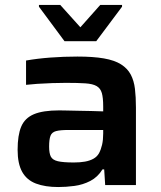

<svg xmlns="http://www.w3.org/2000/svg" viewBox="-20 -746 648 774"><path d="M215 8Q162 8 125 -6Q88 -20 69.5 -53Q51 -86 51 -142Q51 -201 65.5 -235.5Q80 -270 116.5 -285.5Q153 -301 219 -301Q229 -301 249 -300.5Q269 -300 295 -299.5Q321 -299 347.5 -298.5Q374 -298 396 -297V-317Q396 -352 390.5 -371Q385 -390 369.5 -399Q354 -408 324 -410Q294 -412 246 -412Q222 -412 190.5 -411Q159 -410 130 -408Q101 -406 85 -404V-502Q130 -510 183.5 -514Q237 -518 292 -518Q356 -518 399 -510.5Q442 -503 468 -486.5Q494 -470 507 -445.5Q520 -421 524 -388Q528 -355 528 -312V0H404L400 -63H393Q374 -32 344 -16.5Q314 -1 280 3.5Q246 8 215 8ZM278 -91Q303 -91 322.5 -94.5Q342 -98 356.5 -106Q371 -114 379 -128Q387 -143 391.5 -162.5Q396 -182 396 -208V-222H255Q223 -222 206 -217.5Q189 -213 183.5 -198.5Q178 -184 178 -155Q178 -128 185 -114.5Q192 -101 213.5 -96Q235 -91 278 -91ZM240 -580 137 -719V-726H223L304 -636L384 -726H472V-719L368 -580Z"/></svg>

Font: Saira SemiExpanded SemiBold
Style: Regular
Weight: 600
Width: 6
Designer: Hector Gatti with collaboration of the Omnibus-Type team
Foundry: Omnibus-Type
Version: Version 1.101